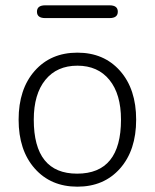

<svg xmlns="http://www.w3.org/2000/svg" viewBox="-20 -695 582 722"><path d="M271 7Q171 7 110.5 -61.5Q50 -130 50 -245Q50 -360 110.5 -428.5Q171 -497 271 -497Q371 -497 431.5 -428.5Q492 -360 492 -245Q492 -130 431.5 -61.5Q371 7 271 7ZM270 -42Q435 -42 435 -245Q435 -341 391.5 -394.5Q348 -448 271 -448Q194 -448 150.5 -394.5Q107 -341 107 -245Q107 -42 270 -42ZM150 -627Q119 -627 119 -651Q119 -675 150 -675H392Q423 -675 423 -651Q423 -627 392 -627Z"/></svg>

Font: Nunito VF Beta Light
Style: Regular
Weight: 300
Designer: Vernon Adams
Foundry: newtypography
Version: Version 3.001